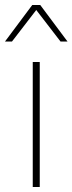

<svg xmlns="http://www.w3.org/2000/svg" viewBox="-60 -748 290 768"><path d="M99 -500V0H71V-500ZM210 -582H182L85 -708L-12 -582H-40L69 -728H101Z"/></svg>

Font: Prodigy Sans ExtraLight
Style: Regular
Weight: 200
Designer: Wei Huang
Foundry: Wei Huang
Version: Version 1.003; ttfautohint (v1.8.3)